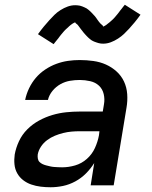

<svg xmlns="http://www.w3.org/2000/svg" viewBox="-20 -781 640 809"><path d="M193 8Q172 8 151.5 5.5Q131 3 112 -3.5Q93 -10 77.5 -22Q62 -34 52.5 -51Q43 -68 41 -88.5Q39 -109 42 -130Q47 -158 60 -186Q73 -214 95 -236Q117 -258 144.5 -273Q172 -288 201 -296.5Q230 -305 259 -308Q288 -311 316 -311H413L418 -341Q422 -363 417 -384.5Q412 -406 397 -420Q382 -434 360 -439Q338 -444 316 -444Q295 -444 274.5 -440.5Q254 -437 235 -426.5Q216 -416 201.5 -398.5Q187 -381 182 -360H86Q91 -385 102.5 -409Q114 -433 131 -453Q148 -473 170.5 -488Q193 -503 217.5 -512Q242 -521 266.5 -524.5Q291 -528 316 -528Q345 -528 373.5 -524Q402 -520 426.5 -509Q451 -498 471 -480Q491 -462 502.5 -437.5Q514 -413 516 -384.5Q518 -356 513 -327L459 0H362L377 -94Q362 -70 342 -50Q322 -30 297 -16.5Q272 -3 245.5 2.5Q219 8 193 8ZM242 -76Q269 -76 296.5 -84Q324 -92 346 -111.5Q368 -131 380 -157.5Q392 -184 397 -211L399 -228H316Q299 -228 281.5 -226.5Q264 -225 246 -220.5Q228 -216 211 -209Q194 -202 178.5 -190.5Q163 -179 152.5 -163Q142 -147 139 -130Q138 -121 139.5 -112.5Q141 -104 146.5 -98.5Q152 -93 159.5 -89.5Q167 -86 175 -84Q183 -82 191.5 -80Q200 -78 208 -77.5Q216 -77 224.5 -76.5Q233 -76 242 -76ZM206 -595 140 -637Q153 -655 165 -669.5Q177 -684 188 -696Q199 -708 209.5 -718.5Q220 -729 235 -738.5Q250 -748 265.5 -753.5Q281 -759 297 -759Q302 -759 307 -758.5Q312 -758 317 -757Q322 -756 326.5 -754Q331 -752 336 -750Q341 -748 345 -745.5Q349 -743 352.5 -740Q356 -737 360 -733.5Q364 -730 367 -726.5Q370 -723 373.5 -719.5Q377 -716 380 -712.5Q383 -709 385 -706Q387 -703 390.5 -698Q394 -693 397.5 -688.5Q401 -684 404 -681Q407 -678 411 -675Q415 -672 414 -669Q415 -669 419.5 -671Q424 -673 427 -675.5Q430 -678 434.5 -681.5Q439 -685 441 -686.5Q443 -688 445 -690Q447 -692 449.5 -694Q452 -696 454.5 -698.5Q457 -701 459.5 -703.5Q462 -706 464.5 -709Q467 -712 469.5 -715Q472 -718 475 -721.5Q478 -725 480.5 -728.5Q483 -732 486 -736Q489 -740 492.5 -744Q496 -748 499 -752.5Q502 -757 506 -761L572 -719Q559 -701 547 -686.5Q535 -672 524 -660Q513 -648 502.5 -638Q492 -628 477.5 -618.5Q463 -609 447 -603Q431 -597 415 -597Q410 -597 405 -597.5Q400 -598 395 -599.5Q390 -601 385.5 -602.5Q381 -604 376 -606Q371 -608 367 -610.5Q363 -613 359.5 -616Q356 -619 352 -622.5Q348 -626 345 -629.5Q342 -633 338.5 -636.5Q335 -640 332 -644Q329 -648 327 -650.5Q325 -653 321 -658Q317 -663 314 -667.5Q311 -672 308 -675.5Q305 -679 301 -681.5Q297 -684 297 -687Q296 -687 292 -685Q288 -683 285 -681Q282 -679 277.5 -675.5Q273 -672 271 -670Q269 -668 267 -666Q265 -664 262.5 -662Q260 -660 257.5 -657.5Q255 -655 252.5 -652.5Q250 -650 247.5 -647Q245 -644 242.5 -641Q240 -638 237 -634.5Q234 -631 231.5 -627.5Q229 -624 226 -620Q223 -616 219.5 -612Q216 -608 213 -604Q210 -600 206 -595Z"/></svg>

Font: Iosevka Custom Medium Oblique
Style: Regular
Weight: 500
Italic angle: -9°
Designer: Belleve Invis
Foundry: Belleve Invis
Version: Version 27.0.1